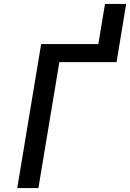

<svg xmlns="http://www.w3.org/2000/svg" viewBox="-20 -960 664 980"><path d="M68 0 190 -735H482L516 -940H624L575 -643H283L176 0Z"/></svg>

Font: Iosevka Curly SmBdEx
Style: Italic
Weight: 600
Width: 7
Italic angle: -9°
Monospace: yes
Designer: Belleve Invis
Foundry: Belleve Invis
Version: Version 11.1.0; ttfautohint (v1.8.3)